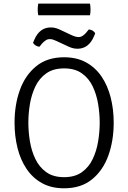

<svg xmlns="http://www.w3.org/2000/svg" viewBox="-20 -1004 692 1036"><path d="M58.5 -342Q58.5 -439 87.5 -519Q116.5 -599 175.8 -647Q235 -695 326 -695Q394.5 -695 444.8 -667.2Q495 -639.5 528 -590.8Q561 -542 577.2 -478.2Q593.5 -414.5 593.5 -342Q593.5 -244.5 564.5 -164.2Q535.5 -84 476.2 -36Q417 12 326 12Q257 12 206.8 -15.8Q156.5 -43.5 123.5 -92.5Q90.5 -141.5 74.5 -205.5Q58.5 -269.5 58.5 -342ZM133 -342Q133 -292.5 141.5 -241Q150 -189.5 171 -145.8Q192 -102 229.8 -75Q267.5 -48 326 -48Q384 -48 421.8 -75Q459.5 -102 480.2 -145.8Q501 -189.5 509.5 -241Q518 -292.5 518 -342Q518 -391.5 509.5 -442.8Q501 -494 480.2 -537.8Q459.5 -581.5 421.8 -608.2Q384 -635 326 -635Q267.5 -635 229.8 -608.2Q192 -581.5 171 -537.8Q150 -494 141.5 -442.8Q133 -391.5 133 -342ZM282 -784Q272 -788.5 264.5 -790.8Q257 -793 248 -793Q236 -793 225 -785.2Q214 -777.5 206 -768L193 -752Q182 -752.5 172 -758.8Q162 -765 158.5 -773.5L164.5 -788Q193 -856 254 -856Q270.5 -856 284 -851.5Q297.5 -847 307.5 -842L366 -814.5Q388.5 -804 404 -804Q416 -804 426.8 -811.2Q437.5 -818.5 446 -829L459 -845Q470.5 -844.5 480.2 -838.5Q490 -832.5 493.5 -823.5L487.5 -809Q459 -741 398 -741Q381.5 -741 368 -745.5Q354.5 -750 344.5 -755ZM186.5 -921.5Q183.5 -935 183.5 -952Q183.5 -970 186.5 -984.5H465.5Q468.5 -970 468.5 -952Q468.5 -935 465.5 -921.5Z"/></svg>

Font: Signika Negative SC Light
Style: Regular
Weight: 300
Designer: Anna Giedryś
Foundry: Anna Giedryś
Version: Version 2.000; ttfautohint (v1.8.3) -l 8 -r 50 -G 200 -x 9 -